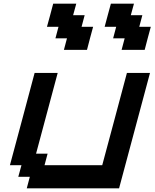

<svg xmlns="http://www.w3.org/2000/svg" viewBox="-20 -1020 837 1040"><path d="M125 0H625Q652.8 -104 708.7 -312.3Q764.6 -520.5 792.5 -625H667.5Q645.5 -542 600.8 -375.2Q556.2 -208.5 533.7 -125H221.2L237.8 -187.5H175.3L292.5 -625H167.5Q145.5 -542 100.8 -375Q56.2 -208 33.7 -125H96.2L79.1 -62.5H141.6ZM638.7 -750H763.7Q769 -770.5 780 -812.5Q791 -854.5 796.9 -875H734.4L751 -937.5H688.5L705.6 -1000H580.6Q574.7 -979 563.5 -937.3Q552.2 -895.5 546.9 -875H609.4L592.8 -812.5H655.3ZM326.2 -750H451.2Q456.5 -771 467.5 -812.5Q478.5 -854 484.4 -875H421.9L438.5 -937.5H376L393.1 -1000H268.1Q262.7 -979 251.5 -937.3Q240.2 -895.5 234.4 -875H296.9L280.3 -812.5H342.8Z"/></svg>

Font: Faithful 32x
Style: Oblique
Weight: 400
Foundry: Faithful Resource Pack
Version: Version 1.0; January 27, 2023